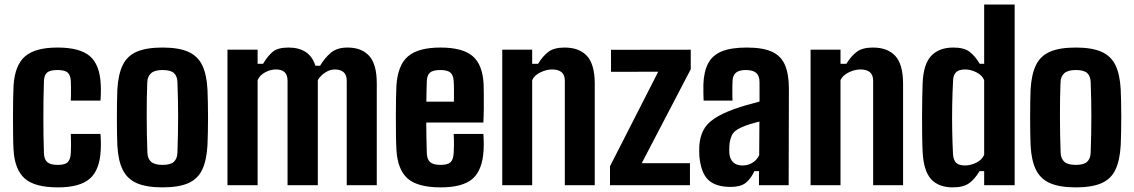

<svg xmlns="http://www.w3.org/2000/svg" viewBox="-20 -820 5021 850"><path d="M293.5 -374.5Q294 -386 294.2 -402.2Q294.5 -418.5 294.2 -434.5Q294 -450.5 293.5 -461.5Q292.5 -486 280.2 -498Q268 -510 234.5 -510Q201.5 -510 188.5 -498.8Q175.5 -487.5 174.5 -461.5Q173 -415.5 172.5 -375.8Q172 -336 172 -298.8Q172 -261.5 172.5 -223.2Q173 -185 174.5 -142Q175.5 -114 189.5 -102Q203.5 -90 236.5 -90Q269 -90 280.8 -103Q292.5 -116 293.5 -143Q294.5 -159.5 294.5 -178.8Q294.5 -198 293.5 -227H425Q426 -218 426.5 -195.8Q427 -173.5 426 -156.5Q422 -68 377.8 -29.2Q333.5 9.5 236.5 9.5Q133.5 9.5 89.2 -30Q45 -69.5 40 -156.5Q38.5 -183.5 38 -222.2Q37.5 -261 37.5 -303.2Q37.5 -345.5 38.2 -382.5Q39 -419.5 40 -441.5Q46 -532 91.2 -570.8Q136.5 -609.5 234.5 -609.5Q333.5 -609.5 377.8 -571.5Q422 -533.5 426 -446.5Q427 -429 426.5 -405.8Q426 -382.5 425 -374.5Z M699.5 9.5Q628.5 9.5 586 -9Q543.5 -27.5 523.2 -68.5Q503 -109.5 499.5 -176.5Q498.5 -198.5 498 -230.8Q497.5 -263 497.5 -299.2Q497.5 -335.5 498 -368.5Q498.5 -401.5 499.5 -424Q503.5 -492 523.8 -532.8Q544 -573.5 586.5 -591.5Q629 -609.5 699.5 -609.5Q771.5 -609.5 813.8 -590.5Q856 -571.5 875.5 -530.8Q895 -490 898.5 -424Q899.5 -401.5 900.2 -368.8Q901 -336 901 -300.5Q901 -265 900.2 -232.2Q899.5 -199.5 898.5 -176.5Q894.5 -109.5 875 -68.5Q855.5 -27.5 813.2 -9Q771 9.5 699.5 9.5ZM699.5 -90Q735 -90 749.8 -103.8Q764.5 -117.5 765.5 -144Q767 -188.5 767.8 -227.5Q768.5 -266.5 768.5 -303.2Q768.5 -340 767.8 -377.5Q767 -415 765.5 -457Q764.5 -483.5 749.8 -496.8Q735 -510 699.5 -510Q664.5 -510 648.8 -495.8Q633 -481.5 632 -456.5Q630.5 -423.5 630 -386Q629.5 -348.5 629.5 -308.2Q629.5 -268 630.2 -226.8Q631 -185.5 632.5 -144Q633.5 -117.5 649 -103.8Q664.5 -90 699.5 -90Z M987 0V-600H1120.5V-537.5H1144.5Q1165 -572 1187.5 -590.8Q1210 -609.5 1257 -609.5Q1302 -609.5 1332.2 -590.5Q1362.5 -571.5 1376.5 -529H1397Q1417.5 -563.5 1444.8 -586.5Q1472 -609.5 1519 -609.5Q1580.5 -609.5 1614.2 -572.8Q1648 -536 1648 -451V0H1515V-462.5Q1515 -489 1500.8 -500.8Q1486.5 -512.5 1462 -512.5Q1440.5 -512.5 1419.8 -499Q1399 -485.5 1387 -465.5V0H1253V-462.5Q1253 -488 1240.2 -500.2Q1227.5 -512.5 1201.5 -512.5Q1177.5 -512.5 1154 -500Q1130.5 -487.5 1120.5 -465.5V0Z M1931.5 9.5Q1828.5 9.5 1784.2 -30Q1740 -69.5 1735 -157Q1733.5 -183.5 1733 -222.5Q1732.5 -261.5 1732.5 -303.5Q1732.5 -345.5 1733.2 -382.5Q1734 -419.5 1735 -441.5Q1741 -532 1786.5 -570.8Q1832 -609.5 1930 -609.5Q2028.5 -609.5 2072.8 -571.2Q2117 -533 2121 -447Q2121.5 -435 2121.8 -406.2Q2122 -377.5 2121.8 -342.5Q2121.5 -307.5 2120 -277.5H1867Q1867 -245 1867.8 -211.8Q1868.5 -178.5 1869.5 -142Q1870.5 -114 1884.5 -102Q1898.5 -90 1931 -90Q1962.5 -90 1974.8 -102Q1987 -114 1988.5 -143Q1989.5 -158 1989.8 -178.2Q1990 -198.5 1988.5 -227H2120Q2121 -218.5 2121.5 -195.8Q2122 -173 2121 -157Q2116.5 -68 2072.8 -29.2Q2029 9.5 1931.5 9.5ZM1867.5 -370H1989.5Q1989.5 -389.5 1989.8 -408.5Q1990 -427.5 1989.5 -441.5Q1989 -455.5 1988.5 -461Q1987 -487.5 1973.8 -498.8Q1960.5 -510 1930 -510Q1896.5 -510 1883.5 -498.5Q1870.5 -487 1869.5 -461Q1869 -437.5 1868.2 -414.8Q1867.5 -392 1867.5 -370Z M2203.5 0V-600H2336V-537.5H2362Q2383.5 -572.5 2408.5 -591Q2433.5 -609.5 2479.5 -609.5Q2544 -609.5 2578.2 -572.8Q2612.5 -536 2613 -451V0H2480.5V-462.5Q2480.5 -488.5 2466 -500.5Q2451.5 -512.5 2424 -512.5Q2399.5 -512.5 2372.8 -499.8Q2346 -487 2336 -465.5V0Z M2680.5 0V-84L2894 -502.5L2685 -502V-599.5L3038 -600V-513.5L2821 -97.5H3034.5V0Z M3215 7.5Q3148 7.5 3115.2 -24Q3082.5 -55.5 3076 -130.5Q3075.5 -140 3075.5 -153.2Q3075.5 -166.5 3076 -175.5Q3079 -215 3094 -243.8Q3109 -272.5 3141.5 -294.5Q3174 -316.5 3228.5 -336.5Q3256.5 -346.5 3283.2 -354.2Q3310 -362 3342.5 -370.5V-455.5Q3342.5 -484 3328 -497Q3313.5 -510 3281.5 -510Q3253.5 -510 3239 -499Q3224.5 -488 3223 -462Q3222.5 -454 3222.2 -434.8Q3222 -415.5 3222.2 -397.2Q3222.5 -379 3223 -374.5H3095Q3094.5 -384.5 3094 -405.5Q3093.5 -426.5 3094 -447Q3096 -503 3114.8 -539Q3133.5 -575 3174.5 -592.2Q3215.5 -609.5 3286 -609.5Q3357.5 -609.5 3398 -590.8Q3438.5 -572 3455.5 -531.5Q3472.5 -491 3472.5 -426L3471.5 0H3340V-62.5H3320Q3303 -27 3280.5 -9.8Q3258 7.5 3215 7.5ZM3267.5 -87.5Q3291.5 -87.5 3311 -99.5Q3330.5 -111.5 3341 -132.5L3342 -282Q3322 -277 3301.2 -270.8Q3280.5 -264.5 3261 -255.5Q3229 -241.5 3219.8 -220.5Q3210.5 -199.5 3209 -175.5Q3208.5 -162.5 3208.5 -156.5Q3208.5 -150.5 3209 -140Q3211.5 -115 3226.2 -101.2Q3241 -87.5 3267.5 -87.5Z M3568.5 0V-600H3701V-537.5H3727Q3748.5 -572.5 3773.5 -591Q3798.5 -609.5 3844.5 -609.5Q3909 -609.5 3943.2 -572.8Q3977.5 -536 3978 -451V0H3845.5V-462.5Q3845.5 -488.5 3831 -500.5Q3816.5 -512.5 3789 -512.5Q3764.5 -512.5 3737.8 -499.8Q3711 -487 3701 -465.5V0Z M4198.5 9.5Q4134.5 9.5 4101.5 -27.5Q4068.5 -64.5 4064.5 -149Q4063 -178.5 4062.5 -218.8Q4062 -259 4062 -302.2Q4062 -345.5 4062.8 -384.8Q4063.5 -424 4064.5 -451Q4068 -536.5 4102.8 -573Q4137.5 -609.5 4200.5 -609.5Q4248 -609.5 4272.2 -591Q4296.5 -572.5 4317.5 -537.5H4337V-800H4472V0H4337V-62.5H4316.5Q4296.5 -28 4270.8 -9.2Q4245 9.5 4198.5 9.5ZM4252.5 -87.5Q4277 -87.5 4302 -99.8Q4327 -112 4337 -134.5V-465.5Q4327 -488 4302 -500.2Q4277 -512.5 4252.5 -512.5Q4226 -512.5 4213.2 -500.8Q4200.5 -489 4199.5 -465.5Q4196.5 -412 4195.5 -355Q4194.5 -298 4195.5 -242.5Q4196.5 -187 4199 -138.5Q4200.5 -111.5 4212.8 -99.5Q4225 -87.5 4252.5 -87.5Z M4742.5 9.5Q4671.5 9.5 4629 -9Q4586.5 -27.5 4566.2 -68.5Q4546 -109.5 4542.5 -176.5Q4541.5 -198.5 4541 -230.8Q4540.5 -263 4540.5 -299.2Q4540.5 -335.5 4541 -368.5Q4541.5 -401.5 4542.5 -424Q4546.5 -492 4566.8 -532.8Q4587 -573.5 4629.5 -591.5Q4672 -609.5 4742.5 -609.5Q4814.5 -609.5 4856.8 -590.5Q4899 -571.5 4918.5 -530.8Q4938 -490 4941.5 -424Q4942.5 -401.5 4943.2 -368.8Q4944 -336 4944 -300.5Q4944 -265 4943.2 -232.2Q4942.5 -199.5 4941.5 -176.5Q4937.5 -109.5 4918 -68.5Q4898.5 -27.5 4856.2 -9Q4814 9.5 4742.5 9.5ZM4742.5 -90Q4778 -90 4792.8 -103.8Q4807.5 -117.5 4808.5 -144Q4810 -188.5 4810.8 -227.5Q4811.5 -266.5 4811.5 -303.2Q4811.5 -340 4810.8 -377.5Q4810 -415 4808.5 -457Q4807.5 -483.5 4792.8 -496.8Q4778 -510 4742.5 -510Q4707.5 -510 4691.8 -495.8Q4676 -481.5 4675 -456.5Q4673.5 -423.5 4673 -386Q4672.5 -348.5 4672.5 -308.2Q4672.5 -268 4673.2 -226.8Q4674 -185.5 4675.5 -144Q4676.5 -117.5 4692 -103.8Q4707.5 -90 4742.5 -90Z"/></svg>

Font: Big Shoulders Text Thin ExtraBold
Style: Regular
Weight: 800
Version: Version 2.002